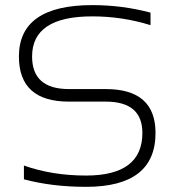

<svg xmlns="http://www.w3.org/2000/svg" viewBox="-20 -723 680 748"><path d="M73.2 -24.4V-78.1Q183.1 -39.1 315.4 -39.1Q534.7 -39.1 534.7 -205.1Q534.7 -327.1 392.1 -327.1H248.5Q53.7 -327.1 53.7 -502.9Q53.7 -703.1 339.4 -703.1Q456.5 -703.1 566.4 -673.8V-625Q456.5 -659.2 339.4 -659.2Q105 -659.2 105 -502.9Q105 -376 248.5 -376H392.1Q585.9 -376 585.9 -205.1Q585.9 4.9 315.4 4.9Q183.1 4.9 73.2 -24.4Z"/></svg>

Font: Sansation Light
Style: Light
Weight: 300
Designer: Bernd Montag
Version: Version 1.301